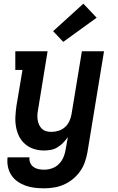

<svg xmlns="http://www.w3.org/2000/svg" viewBox="-20 -808 640 1041"><path d="M220 213Q194 213 168 210Q142 207 118.5 198.5Q95 190 75 176Q55 162 41.5 141.5Q28 121 23 96Q18 71 21 45H140Q138 61 144 75Q150 89 162 97.5Q174 106 189 109Q204 112 220 112Q241 112 262.5 104.5Q284 97 300 80.5Q316 64 324.5 43.5Q333 23 336 2L348 -65Q337 -49 323 -34.5Q309 -20 292 -9.5Q275 1 256 4.5Q237 8 219 8Q190 8 163.5 -0.5Q137 -9 116.5 -26.5Q96 -44 84 -68Q72 -92 67 -119.5Q62 -147 63.5 -175.5Q65 -204 69 -233L102 -429H63V-530H238L187 -217Q184 -202 183 -187.5Q182 -173 184 -159Q186 -145 191.5 -132.5Q197 -120 206.5 -110.5Q216 -101 229.5 -97Q243 -93 258 -93Q278 -93 297.5 -99Q317 -105 332.5 -119Q348 -133 356.5 -152Q365 -171 368 -190L424 -530H544L454 18Q449 45 440 71Q431 97 414.5 120.5Q398 144 375.5 162.5Q353 181 327 192.5Q301 204 273.5 208.5Q246 213 220 213ZM323 -581 268 -639 432 -788 504 -712Z"/></svg>

Font: Iosevka Slab Extended
Style: Bold Italic
Weight: 700
Width: 7
Italic angle: -9°
Monospace: yes
Designer: Belleve Invis
Foundry: Belleve Invis
Version: Version 11.1.0; ttfautohint (v1.8.3)